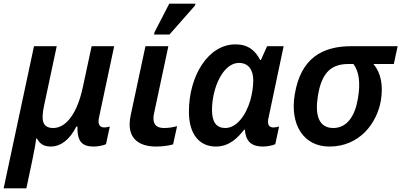

<svg xmlns="http://www.w3.org/2000/svg" viewBox="-49 -796 2207 1056"><path d="M-29 240H96L129 84C138 41 148 -12 150 -34H154C170 -7 188 10 232 10C281 10 333 -24 371 -100H377C375 -11 408 10 468 10C490 10 523 3 534 -3L555 -100C549 -98 534 -95 525 -95C502 -95 486 -109 496 -152L579 -542H455L406 -314C377 -178 317 -92 244 -92C185 -92 176 -133 193 -213L263 -542H138Z M798 -606H883L1024 -766L1026 -776H882L801 -619ZM811 10C845 10 880 5 903 -2L925 -102C901 -96 880 -92 854 -92C820 -92 795 -104 795 -145C795 -154 796 -164 799 -176L877 -542H751L670 -163C666 -145 664 -128 664 -112C664 -40 707 10 811 10Z M1138 10C1214 10 1260 -40 1294 -83H1298C1303 -8 1345 10 1399 10C1420 10 1451 4 1465 -3L1486 -100C1476 -97 1465 -95 1456 -95C1434 -95 1425 -106 1425 -127C1425 -136 1427 -146 1430 -158L1511 -542H1420L1386 -466H1382C1355 -518 1316 -552 1246 -552C1095 -552 990 -377 990 -182C990 -52 1052 10 1138 10ZM1190 -92C1142 -92 1117 -123 1117 -191C1117 -313 1178 -450 1265 -450C1318 -450 1344 -411 1344 -354C1344 -322 1338 -281 1328 -245C1303 -159 1251 -92 1190 -92Z M1763 10C1927 10 2024 -116 2046 -244C2059 -326 2047 -394 2005 -444H2117L2138 -542H1885C1724 -542 1605 -477 1572 -276C1545 -112 1619 10 1763 10ZM1784 -92C1703 -92 1683 -165 1699 -266C1720 -403 1778 -444 1868 -444H1895C1926 -402 1934 -341 1920 -257C1905 -163 1863 -92 1784 -92Z"/></svg>

Font: Noto Sans SemiBold
Style: Italic
Weight: 600
Italic angle: -12°
Designer: Monotype Design Team
Foundry: Monotype Imaging Inc.
Version: Version 2.013